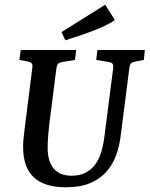

<svg xmlns="http://www.w3.org/2000/svg" viewBox="-20 -782 634 814"><path d="M260 12Q168 12 123 -30.5Q78 -73 78 -158Q78 -174 79.5 -192.5Q81 -211 84 -232L117 -495Q119 -507 114.5 -513Q110 -519 99 -521L62 -528L68 -570H303L298 -528L244 -519Q235 -517 228.5 -513.5Q222 -510 219 -491L188 -248Q186 -228 184 -203Q182 -178 182 -156Q182 -98 207.5 -67.5Q233 -37 284 -37Q319 -37 344 -50.5Q369 -64 385 -86.5Q401 -109 410 -140Q419 -171 423 -206L460 -494Q461 -507 457 -512Q453 -517 442 -519L388 -528L393 -570H594L590 -528L554 -521Q541 -519 535.5 -513Q530 -507 528 -491L492 -209Q487 -165 473 -125.5Q459 -86 432 -55Q405 -24 363 -6Q321 12 260 12ZM257 -611 241 -646 426 -762 467 -697Q444 -681 407.5 -665Q371 -649 331 -635.5Q291 -622 257 -611Z"/></svg>

Font: Yrsa Medium
Style: Italic
Weight: 500
Italic angle: -7.10001°
Designer: Anna Giedrys (Yrsa+Rasa design), David Brezina (Yrsa art-direction, Rasa art-direction, design)
Foundry: Rosetta Type Foundry
Version: Version 2.004